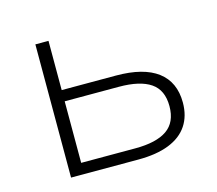

<svg xmlns="http://www.w3.org/2000/svg" viewBox="-77 -583 767 678"><g transform="rotate(-15 306.5 -243.5)"><path d="M104 0V-487H152V-307H350Q451 -307 502.5 -268Q554 -229 554 -154Q554 -105 531 -70.5Q508 -36 462.5 -18Q417 0 350 0ZM152 -41H350Q427 -41 466 -68Q505 -95 505 -154Q505 -213 466 -239.5Q427 -266 350 -266H152Z"/></g></svg>

Font: Nunito Sans 10pt SemiExpanded ExtraLight
Style: Regular
Weight: 250
Width: 6
Designer: Vernon Adams
Foundry: Vernon Adams
Version: Version 3.101;gftools[0.9.27]